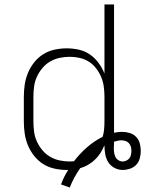

<svg xmlns="http://www.w3.org/2000/svg" viewBox="-20 -755 652 862"><path d="M293 87 254 73Q260 56 268 40Q276 24 286 8Q284 8 282.5 8Q281 8 279 8Q252 8 224.5 2Q197 -4 174 -18.5Q151 -33 133.5 -55Q116 -77 105.5 -102.5Q95 -128 91 -155Q87 -182 87 -210V-320Q87 -348 91 -375Q95 -402 105.5 -427.5Q116 -453 133.5 -475Q151 -497 174 -511.5Q197 -526 224.5 -532Q252 -538 279 -538Q307 -538 334 -532Q361 -526 383.5 -510.5Q406 -495 422.5 -472.5Q439 -450 449 -425V-735H492V-159Q501 -161 510 -162Q519 -163 528 -163Q545 -163 562 -158Q579 -153 591 -140.5Q603 -128 607.5 -111.5Q612 -95 612 -77Q612 -61 607.5 -44Q603 -27 591.5 -15Q580 -3 563.5 2.5Q547 8 531 8Q511 8 493.5 -1.5Q476 -11 466 -27Q456 -43 452.5 -62.5Q449 -82 449 -101Q449 -100 448 -100Q447 -100 447 -99Q440 -82 429.5 -66Q419 -50 405 -37Q391 -24 374.5 -14.5Q358 -5 340 0Q326 20 314 42Q302 64 293 87ZM293 -30Q298 -30 302.5 -30.5Q307 -31 312 -31Q338 -65 370.5 -93.5Q403 -122 441 -141Q446 -158 447.5 -175.5Q449 -193 449 -210V-320Q449 -343 446 -365.5Q443 -388 434.5 -408.5Q426 -429 412 -447.5Q398 -466 379 -478Q360 -490 337.5 -495Q315 -500 293 -500Q270 -500 247 -495Q224 -490 204.5 -478.5Q185 -467 170 -449Q155 -431 145.5 -410Q136 -389 133 -366Q130 -343 130 -320V-210Q130 -187 133 -164Q136 -141 145.5 -120Q155 -99 170 -81Q185 -63 204.5 -51.5Q224 -40 247 -35Q270 -30 293 -30ZM531 -30Q539 -30 547.5 -34Q556 -38 561 -44.5Q566 -51 568 -60Q570 -69 570 -78Q570 -87 567.5 -96Q565 -105 559 -112Q553 -119 543.5 -122Q534 -125 525 -125Q517 -125 508.5 -123Q500 -121 492 -119V-116Q492 -110 491.5 -103Q491 -96 491 -89Q491 -79 492.5 -69Q494 -59 498.5 -50Q503 -41 512 -35.5Q521 -30 531 -30Z"/></svg>

Font: Iosevka Curly XLtEx
Style: Regular
Weight: 200
Width: 7
Monospace: yes
Designer: Belleve Invis
Foundry: Belleve Invis
Version: Version 11.1.0; ttfautohint (v1.8.3)